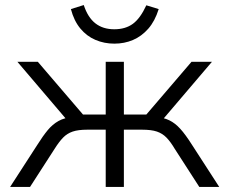

<svg xmlns="http://www.w3.org/2000/svg" viewBox="-20 -741 909 761"><path d="M20 0 128 -167Q150 -202 169 -225Q188 -248 212 -261.5Q236 -275 273 -278L250 -260L49 -496H130L309 -287H399V-496H471V-287H560L739 -496H820L619 -260L597 -278Q629 -275 651.5 -264Q674 -253 694.5 -230.5Q715 -208 741 -167L849 0H770L672 -152Q656 -179 640 -195.5Q624 -212 602 -219.5Q580 -227 543 -227H471V0H399V-227H326Q290 -227 268 -219.5Q246 -212 230 -195.5Q214 -179 197 -152L99 0ZM433 -568Q393 -568 358 -583Q323 -598 298 -628.5Q273 -659 261 -705L312 -721Q328 -672 358 -648.5Q388 -625 433 -625Q477 -625 506.5 -646.5Q536 -668 560 -720L609 -705Q594 -657 567.5 -627Q541 -597 507 -582.5Q473 -568 433 -568Z"/></svg>

Font: Nunito Sans 6pt Light
Style: Regular
Weight: 300
Version: Version 3.101;gftools[0.9.27]